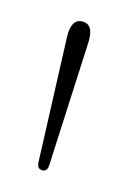

<svg xmlns="http://www.w3.org/2000/svg" viewBox="-58 -802 218 335"><g transform="rotate(15 51.5 -634.5)"><path d="M50.5 -500Q41 -500 40.5 -512L32 -736Q31 -769 51.5 -769Q72 -769 70.5 -736L60 -512Q59.5 -500 50.5 -500Z"/></g></svg>

Font: Fraunces 72pt S050 Thin
Style: Regular
Weight: 100
Version: Version 1.000; ttfautohint (v1.8.3)